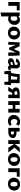

<svg xmlns="http://www.w3.org/2000/svg" viewBox="3174 -3652 767 7156"><g transform="rotate(90 3558.0 -74.5)"><path d="M56 0V-424H200V0ZM132 -316V-424H369V-316Z M684 8Q635 8 600.5 -14.5Q566 -37 548 -77L580 -133Q594 -110 616 -98.5Q638 -87 662 -87Q693 -87 714 -102.5Q735 -118 746 -146.5Q757 -175 757 -214Q757 -250 747.5 -277.5Q738 -305 719 -321Q700 -337 672 -337Q648 -337 622.5 -324Q597 -311 577 -278L534 -311Q571 -374 614.5 -404Q658 -434 716 -434Q776 -434 819 -407Q862 -380 885 -334Q908 -288 908 -230Q908 -162 877.5 -108.5Q847 -55 796.5 -23.5Q746 8 684 8ZM448 289V-424H566L591 -350V264Z M1202 14Q1135 14 1083 -14Q1031 -42 1001.5 -91.5Q972 -141 972 -204Q972 -273 1005 -325.5Q1038 -378 1094.5 -408Q1151 -438 1223 -438Q1289 -438 1340.5 -410.5Q1392 -383 1422 -334Q1452 -285 1452 -221Q1452 -154 1419.5 -100.5Q1387 -47 1331 -16.5Q1275 14 1202 14ZM1219 -80Q1248 -80 1266 -97Q1284 -114 1292 -143Q1300 -172 1300 -208Q1300 -254 1288 -284Q1276 -314 1255.5 -328.5Q1235 -343 1208 -343Q1179 -343 1160.5 -327Q1142 -311 1134 -283Q1126 -255 1126 -216Q1126 -170 1138 -140Q1150 -110 1171 -95Q1192 -80 1219 -80Z M1540 0 1559 -422H1649L1650 0ZM1934 0 1936 -353 1977 -384 1826 -26H1761L1619 -352L1626 -422H1704L1820 -178H1795L1906 -422H2048L2065 0Z M2500 11Q2448 11 2422.5 -24Q2397 -59 2398 -123L2399 -283Q2400 -304 2396.5 -319Q2393 -334 2384 -342.5Q2375 -351 2360 -351Q2345 -351 2330.5 -344Q2316 -337 2305.5 -320.5Q2295 -304 2292 -279L2163 -293Q2170 -326 2190.5 -352.5Q2211 -379 2241.5 -398Q2272 -417 2308.5 -427Q2345 -437 2383 -437Q2461 -437 2495.5 -401Q2530 -365 2529 -304L2528 -104Q2528 -92 2533.5 -85.5Q2539 -79 2547 -79Q2555 -79 2562.5 -81.5Q2570 -84 2578 -89L2607 -30Q2589 -13 2561.5 -1Q2534 11 2500 11ZM2274 11Q2218 11 2185.5 -18.5Q2153 -48 2153 -96Q2153 -128 2167.5 -152Q2182 -176 2213.5 -193Q2245 -210 2295 -221L2459 -261L2464 -203L2334 -161Q2310 -154 2299.5 -142Q2289 -130 2289 -116Q2289 -101 2299.5 -92Q2310 -83 2328 -83Q2350 -83 2380.5 -97.5Q2411 -112 2448 -132L2457 -87Q2413 -43 2368 -16Q2323 11 2274 11Z M2658 -50Q2685 -81 2701 -128.5Q2717 -176 2725 -230Q2733 -284 2736 -335Q2739 -386 2742 -424H2852Q2850 -386 2847 -335Q2844 -284 2837.5 -230Q2831 -176 2817 -128.5Q2803 -81 2778 -50ZM2636 148 2617 -99H2758L2738 148ZM2668 0 2656 -99H3153L3089 0ZM3034 148 3014 -99H3153L3133 148ZM2945 0V-424H3080V0ZM2812 -328V-424H3001V-328Z M3508 0V-334H3437Q3410 -334 3394 -322.5Q3378 -311 3378 -285Q3378 -257 3398.5 -243Q3419 -229 3460 -229Q3485 -229 3516 -231.5Q3547 -234 3567 -238V-152Q3540 -148 3510 -146.5Q3480 -145 3455 -145Q3351 -145 3295 -180Q3239 -215 3239 -283Q3239 -351 3294.5 -387.5Q3350 -424 3446 -424H3639V0ZM3214 0 3352 -200 3448 -161 3375 0Z M4035 0V-424H4178V0ZM3751 0V-424H3894V0ZM3821 -163V-263H4106V-163Z M4492 14Q4425 14 4374 -14Q4323 -42 4294.5 -91Q4266 -140 4266 -203Q4266 -272 4299 -325Q4332 -378 4389 -408Q4446 -438 4518 -438Q4562 -438 4597.5 -426Q4633 -414 4663 -391L4610 -285Q4588 -309 4562.5 -324.5Q4537 -340 4507 -340Q4478 -340 4457.5 -324.5Q4437 -309 4427 -282Q4417 -255 4417 -221Q4417 -182 4431.5 -152.5Q4446 -123 4473 -107Q4500 -91 4535 -91Q4560 -91 4583.5 -100.5Q4607 -110 4630 -128L4668 -56Q4639 -28 4607.5 -13Q4576 2 4547 8Q4518 14 4492 14Z M4745 0V-424H4884V-95H4932Q4962 -95 4979 -109.5Q4996 -124 4996 -150Q4996 -180 4975.5 -196Q4955 -212 4915 -212H4853V-304H4950Q4987 -304 5018.5 -295.5Q5050 -287 5074.5 -270Q5099 -253 5112 -228Q5125 -203 5125 -168Q5125 -121 5098.5 -83Q5072 -45 5021.5 -22.5Q4971 0 4899 0Z M5490 0 5339 -225 5483 -424H5658L5440 -187V-284L5665 0ZM5203 0V-424H5347V0Z M5915 14Q5848 14 5796 -14Q5744 -42 5714.5 -91.5Q5685 -141 5685 -204Q5685 -273 5718 -325.5Q5751 -378 5807.5 -408Q5864 -438 5936 -438Q6002 -438 6053.5 -410.5Q6105 -383 6135 -334Q6165 -285 6165 -221Q6165 -154 6132.5 -100.5Q6100 -47 6044 -16.5Q5988 14 5915 14ZM5932 -80Q5961 -80 5979 -97Q5997 -114 6005 -143Q6013 -172 6013 -208Q6013 -254 6001 -284Q5989 -314 5968.5 -328.5Q5948 -343 5921 -343Q5892 -343 5873.5 -327Q5855 -311 5847 -283Q5839 -255 5839 -216Q5839 -170 5851 -140Q5863 -110 5884 -95Q5905 -80 5932 -80Z M6253 0V-424H6397V0ZM6329 -316V-424H6566V-316Z M6834 14Q6767 14 6715 -14Q6663 -42 6633.5 -91.5Q6604 -141 6604 -204Q6604 -273 6637 -325.5Q6670 -378 6726.5 -408Q6783 -438 6855 -438Q6921 -438 6972.5 -410.5Q7024 -383 7054 -334Q7084 -285 7084 -221Q7084 -154 7051.5 -100.5Q7019 -47 6963 -16.5Q6907 14 6834 14ZM6851 -80Q6880 -80 6898 -97Q6916 -114 6924 -143Q6932 -172 6932 -208Q6932 -254 6920 -284Q6908 -314 6887.5 -328.5Q6867 -343 6840 -343Q6811 -343 6792.5 -327Q6774 -311 6766 -283Q6758 -255 6758 -216Q6758 -170 6770 -140Q6782 -110 6803 -95Q6824 -80 6851 -80Z"/></g></svg>

Font: Ysabeau ExtraBold
Style: Regular
Weight: 800
Designer: Christian Thalmann (Catharsis Fonts)
Version: Version 2.002